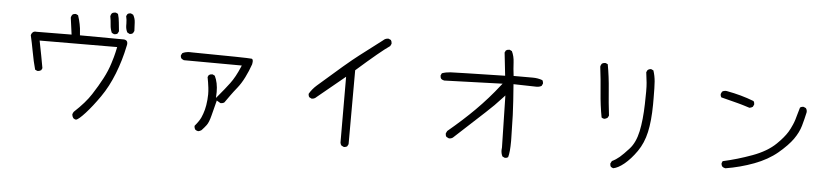

<svg xmlns="http://www.w3.org/2000/svg" viewBox="-47 -1044 6093 1395"><g transform="rotate(5 3000.0 -346.0)"><path d="M833.5 -684.1V-672.9Q833.5 -644.5 845.7 -621.6L861.8 -612.8Q863.3 -612.3 864.7 -612.3Q878.9 -612.3 887.7 -620.6L896 -636.7Q894 -667 893.1 -697.8Q892.1 -727.1 877 -753.4L860.8 -761.2Q858.9 -761.7 855 -761.7Q851.1 -761.7 845.5 -760Q839.8 -758.3 835 -754.4L827.1 -739.3Q833.5 -713.4 833.5 -684.1ZM749.5 -601.1Q751.5 -600.6 755.6 -600.6Q759.8 -600.6 765.6 -602.3Q771.5 -604 776.4 -607.9L784.7 -624.5Q780.8 -656.7 778.1 -689Q775.4 -721.2 766.6 -750L751.5 -757.3Q749.5 -757.8 745.1 -757.8Q740.7 -757.8 734.1 -756.1Q727.5 -754.4 721.7 -750Q714.4 -740.7 712.4 -728.5Q718.3 -697.8 720.2 -666Q722.2 -634.3 733.9 -608.9ZM852.5 -541.5Q852.5 -554.2 846.2 -560.5Q839.8 -566.9 827.6 -568.8L504.9 -570.8Q502.9 -603.5 500.5 -621.3Q498 -639.2 495.6 -650.9Q489.3 -683.6 478.5 -714.8L463.4 -722.2Q461.4 -722.7 460 -722.7Q445.8 -722.7 436.5 -714.8Q429.2 -705.6 427.2 -693.4L443.8 -570.8L187 -568.8Q184.1 -569.3 181.9 -569.3Q179.7 -569.3 177 -569.1Q174.3 -568.8 170.9 -567.9Q164.6 -565.9 160.2 -561.5Q150.9 -552.2 148.9 -540.5Q162.6 -480.5 171.1 -432.9Q179.7 -385.3 186.8 -354.7Q193.8 -324.2 202.1 -293.9L217.3 -286.6Q219.2 -286.1 221.2 -286.1Q223.1 -286.1 226.1 -286.4Q229 -286.6 232.9 -287.6Q239.7 -289.6 246.6 -293.9L253.9 -309.1Q246.6 -354.5 237.3 -399.9L216.3 -507.3L781.7 -509.3Q772 -462.4 764.2 -434.8Q756.3 -407.2 750.5 -389.2Q733.4 -333.5 702.9 -275.4Q672.4 -217.3 630.9 -153.3Q589.4 -88.4 508.8 -13.7Q501.5 -4.4 499.5 7.8Q501.5 22 509.3 33.2Q518.1 40.5 529.8 42.5Q549.3 37.1 596.2 -14.4Q643.1 -65.9 696.8 -142.8Q750.5 -219.7 789.3 -318.6Q828.1 -417.5 849.1 -520.5Q852.5 -532.2 852.5 -541.5Z M1567.4 -168.9Q1582 -168.9 1592.8 -176.8L1630.9 -230.5Q1650.4 -257.8 1677.7 -291.7Q1705.1 -325.7 1728.5 -372.8Q1752 -419.9 1769.5 -470.2Q1772 -482.4 1772 -488.5Q1772 -494.6 1771.5 -498Q1770 -506.8 1765.1 -509.3Q1763.7 -510.3 1761.7 -510.3Q1738.8 -514.2 1327.1 -518.1H1326.2Q1318.8 -518.6 1312.5 -518.6Q1306.2 -518.6 1297.6 -518.1Q1289.1 -517.6 1278.1 -514.6Q1267.1 -511.7 1256.8 -506.3L1248.5 -490.7Q1248 -489.3 1248 -487.5Q1248 -485.8 1248.3 -483.6Q1248.5 -481.4 1249 -478.8Q1249.5 -476.1 1250.5 -473.6Q1252.4 -468.8 1256.3 -464.8L1272.5 -456.5L1695.3 -454.6L1690.4 -442.9Q1658.7 -367.7 1623 -320.3Q1587.4 -272.9 1544.4 -222.2L1528.8 -203.6Q1530.3 -237.3 1530.3 -247.1Q1530.3 -314.9 1506.3 -363.8L1490.7 -371.6Q1488.8 -372.1 1487.3 -372.1Q1473.1 -372.1 1462.4 -364.7L1455.1 -349.6Q1462.4 -313 1467.3 -272.5Q1470.2 -248.5 1470.2 -224.6Q1470.2 -205.1 1468.3 -185.5Q1464.4 -142.1 1456.3 -111.6Q1448.2 -81.1 1436.3 -54.2Q1424.3 -27.3 1392.1 11.2Q1391.6 12.7 1391.6 13.7Q1391.6 28.3 1399.4 39.1Q1408.7 46.4 1420.9 48.3Q1433.6 46.4 1444.8 38.6Q1463.9 18.6 1479.5 -2.2Q1495.1 -22.9 1507.8 -73.5Q1520.5 -124 1536.6 -185.5L1564 -169.4Q1565.9 -168.9 1567.4 -168.9Z M2483.9 69.8Q2485.8 70.3 2488.3 70.3Q2490.7 70.3 2494.6 69.3Q2502.9 68.4 2509.8 63L2518.1 46.9L2519 -492.2Q2694.3 -647 2757.3 -689.5L2765.1 -705.6Q2765.6 -707.5 2765.6 -709Q2765.6 -723.1 2758.3 -733.9L2741.2 -741.7Q2739.7 -741.7 2738.3 -741.7Q2717.3 -741.7 2701.7 -726.1L2539.1 -602.1Q2459.5 -541.5 2251.5 -357.9Q2218.3 -328.6 2197.8 -293.5Q2197.3 -291.5 2197.3 -288.8Q2197.3 -286.1 2198.2 -282.2Q2199.2 -273.9 2204.6 -267.6L2221.2 -259.3Q2222.2 -259.3 2223.6 -259.3Q2242.2 -259.3 2256.8 -274.4L2457.5 -439.5L2458.5 40.5Q2460 52.7 2467.3 61.5Z M3659.2 46.9Q3672.4 46.9 3681.2 40Q3692.4 3.4 3692.4 -79.1Q3692.4 -91.3 3691.9 -105Q3689.9 -211.9 3688 -268.1Q3684.1 -361.8 3673.8 -491.7L3842.8 -487.8Q3862.3 -487.8 3878.4 -497.1L3886.2 -513.2Q3886.7 -515.1 3886.7 -517.6Q3886.7 -520 3885.7 -523.9Q3884.8 -532.2 3879.9 -539.1Q3847.2 -551.3 3809.1 -551.3Q3804.2 -551.3 3799.3 -551.3H3798.8H3669.4Q3662.6 -604 3660.6 -648.9Q3658.7 -693.8 3641.1 -730L3625.5 -737.8Q3623.5 -738.3 3622.1 -738.3Q3607.9 -738.3 3597.2 -731L3589.4 -715.3L3607.9 -547.4Q3246.6 -539.6 3210.4 -537.6Q3177.2 -535.6 3148.4 -525.4L3141.1 -510.3Q3140.6 -508.3 3140.6 -506.8Q3140.6 -492.7 3148.4 -483.4Q3157.7 -476.1 3170.4 -474.1L3594.7 -488.3L3583.5 -474.6Q3507.3 -376.5 3416 -285.2Q3332.5 -201.7 3223.6 -110.8L3215.3 -93.8Q3214.8 -91.8 3214.8 -89.8Q3214.8 -76.2 3222.2 -67.4L3238.8 -59.1Q3240.7 -58.6 3242.7 -58.6Q3257.8 -58.6 3269 -66.9L3491.2 -272Q3549.8 -325.2 3607.9 -389.2L3622.1 -404.8L3630.4 -26.9Q3628.9 -16.6 3628.9 -7.3Q3628.9 18.1 3639.6 38.6L3655.8 46.4Q3657.7 46.9 3659.2 46.9Z M4328.6 -702.6Q4326.7 -703.1 4322.5 -703.1Q4318.4 -703.1 4312 -701.4Q4305.7 -699.7 4299.8 -695.3Q4292.5 -686 4290.5 -673.8Q4302.2 -581.5 4309.1 -488Q4315.9 -394.5 4332.5 -306.2Q4341.3 -299.8 4352.5 -298.3Q4366.2 -300.3 4377 -309.1L4384.8 -324.7Q4373.5 -417.5 4366.7 -511.5Q4359.9 -605.5 4343.3 -695.8ZM4696.8 -477.1Q4696.8 -560.5 4693.6 -600.8Q4690.4 -641.1 4677.7 -679.7L4662.6 -687Q4661.1 -687.5 4659.7 -687.5Q4645.5 -687.5 4634.8 -678.2L4627 -662.6Q4632.3 -624.5 4636.2 -586.4Q4638.7 -563.5 4638.7 -521.7Q4638.7 -480 4637.2 -430.7Q4634.3 -314.5 4616.7 -231.4Q4598.6 -147.5 4556.2 -100.6Q4514.6 -54.7 4489 -33Q4463.4 -11.2 4434.6 2.4L4425.3 20Q4424.8 22 4424.8 23.4Q4424.8 37.1 4432.1 45.9L4447.8 53.7Q4483.4 47.4 4527.3 11.7Q4573.7 -26.4 4616.5 -87.6Q4659.2 -148.9 4677.5 -230.7Q4695.8 -312.5 4696.8 -431.6Q4696.8 -455.6 4696.8 -477.1Z M5428.7 -499Q5428.7 -512.7 5421.9 -521.5Q5374 -540 5325.2 -553.5Q5276.4 -566.9 5223.1 -576.7Q5218.3 -577.6 5213.9 -577.6Q5199.2 -577.6 5188 -569.8L5180.2 -553.2Q5179.7 -551.3 5179.7 -549.8Q5179.7 -536.6 5186.5 -527.8Q5237.8 -514.6 5269.5 -506.6Q5301.3 -498.5 5312 -495.6Q5322.8 -492.7 5333.3 -489.7Q5343.8 -486.8 5354.5 -483.4Q5375.5 -477.5 5396.5 -470.2Q5409.7 -472.2 5420.4 -479.5L5428.2 -495.6Q5428.7 -497.6 5428.7 -499ZM5813.5 -478Q5813.5 -493.2 5804.7 -503.9L5788.1 -511.2Q5787.6 -511.2 5785.4 -511.2Q5783.2 -511.2 5779.8 -510.7Q5776.4 -510.3 5772.9 -509.3Q5766.6 -507.3 5762.2 -503.4Q5751 -466.3 5744.9 -443.6Q5738.8 -420.9 5736.1 -412.6Q5733.4 -404.3 5730.2 -395.8Q5727.1 -387.2 5723.1 -377.9Q5708 -342.8 5694.3 -320.8Q5668 -278.3 5617.7 -229.5Q5555.2 -168.5 5448.7 -129.4Q5342.3 -90.3 5236.3 -66.9L5230 -51.8Q5230 -51.3 5230 -48.3Q5230 -45.4 5231 -41Q5232.9 -32.2 5238.8 -25.9Q5248 -19 5260.7 -17.1Q5367.7 -34.7 5466.8 -71.8Q5565.9 -108.9 5635.3 -167Q5704.6 -225.6 5739.5 -275.1Q5774.4 -324.7 5788.3 -373.8Q5802.2 -422.9 5813 -472.2Q5813.5 -475.1 5813.5 -478Z"/></g></svg>

Font: NaikaiFont
Style: Light
Weight: 300
Version: Version 1.89